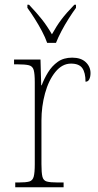

<svg xmlns="http://www.w3.org/2000/svg" viewBox="-20 -786 413 806"><path d="M44 0V-20H59Q89 -20 103 -24Q117 -28 121.5 -44.5Q126 -61 126 -97V-441Q126 -476 121.5 -492Q117 -508 101.5 -512Q86 -516 51 -516H39V-536H150L153 -428H155Q165 -455 181.5 -482Q198 -509 222.5 -526.5Q247 -544 283 -544Q320 -544 340 -525Q360 -506 360 -479Q360 -464 355 -453.5Q350 -443 339 -443Q339 -481 325.5 -500Q312 -519 278 -519Q241 -519 212.5 -484Q184 -449 169 -394Q154 -339 154 -280V-97Q154 -61 158 -44.5Q162 -28 176.5 -24Q191 -20 221 -20H247V0ZM178 -606Q170 -629 156 -655.5Q142 -682 125.5 -708Q109 -734 95 -753V-766H102Q135 -731 156 -704.5Q177 -678 198 -642Q218 -678 238 -704.5Q258 -731 292 -766H299V-753Q285 -734 268.5 -708Q252 -682 238 -655.5Q224 -629 215 -606Z"/></svg>

Font: Noto Serif Tamil SemiCondensed Thin
Style: Italic
Weight: 100
Width: 4
Italic angle: -12°
Designer: Indian Type Foundry, Tom Grace, and the Monotype Design Team
Foundry: Monotype Imaging Inc.
Version: Version 2.003; ttfautohint (v1.8.4.7-5d5b)